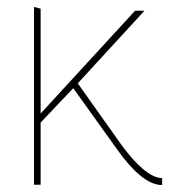

<svg xmlns="http://www.w3.org/2000/svg" viewBox="-20 -532 526 553"><path d="M447 -19C413 -19 371 -59 331 -113L204 -292L396 -501H369L97 -205V-507L78 -512V0H97V-179L191 -278L320 -98C361 -41 405 1 447 1Z"/></svg>

Font: Advent Pro
Style: Thin
Weight: 100
Designer: Andreas Kalpakidis
Foundry: Andreas Kalpakidis
Version: Version 2.002 2007